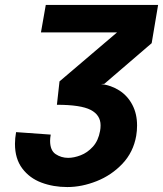

<svg xmlns="http://www.w3.org/2000/svg" viewBox="-20 -745 659 776"><path d="M182.5 -176Q182.5 -137 205 -122Q227.5 -107 255.5 -107Q279 -107 306.2 -117.5Q333.5 -128 355.5 -152.2Q377.5 -176.5 384.5 -216Q386.5 -226.5 386.5 -238.5Q386.5 -280 346.5 -300.8Q306.5 -321.5 210 -321.5L220.5 -416L453 -614H145.5L165 -725H619L593 -570.5L401.5 -406L388 -405.5Q429.5 -400.5 462.8 -379Q496 -357.5 515 -321.2Q534 -285 534 -238Q534 -216.5 530.5 -196Q519 -130 474.8 -83.2Q430.5 -36.5 370.5 -12.8Q310.5 11 252 11Q195.5 11 147.5 -7Q99.5 -25 70 -64.2Q40.5 -103.5 40.5 -163.5Q40.5 -185.5 45 -211L185 -201Q182.5 -186 182.5 -176Z"/></svg>

Font: JuliaMono ExtraBold
Style: Italic
Weight: 800
Italic angle: -9°
Monospace: yes
Designer: cormullion
Foundry: corm
Version: Version 0.057; ttfautohint (v1.8.4)